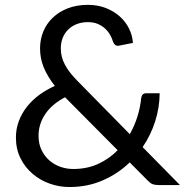

<svg xmlns="http://www.w3.org/2000/svg" viewBox="-20 -744 752 772"><path d="M241.5 -353 453 -140C430.7 -117 404.6 -98.7 374.8 -85C344.9 -71.3 311.3 -64.5 274 -64.5C256.7 -64.5 239.7 -67.4 223 -73.2C206.3 -79.1 191.5 -87.7 178.5 -99C165.5 -110.3 155 -124.2 147 -140.8C139 -157.2 135 -176.3 135 -198C135 -229.3 143.9 -258.3 161.8 -285C179.6 -311.7 206.2 -334.3 241.5 -353ZM703.5 0 553.5 -152.5C575.5 -184.8 592.3 -219.4 604 -256.2C615.7 -293.1 621.7 -330.7 622 -369H567.5C561.5 -369 556.8 -367.2 553.5 -363.5C550.2 -359.8 548.2 -354.8 547.5 -348.5C545.2 -324.2 540.2 -299.8 532.5 -275.2C524.8 -250.8 514.7 -227.2 502 -204.5L296 -414C283.3 -426.7 272.5 -438.7 263.5 -450C254.5 -461.3 247.1 -472.5 241.2 -483.5C235.4 -494.5 231.2 -505.3 228.5 -516C225.8 -526.7 224.5 -537.8 224.5 -549.5C224.5 -564.5 227 -578.4 232 -591.2C237 -604.1 244.2 -615.2 253.8 -624.8C263.2 -634.2 274.8 -641.7 288.2 -647C301.8 -652.3 316.8 -655 333.5 -655C348.8 -655 362.2 -652.5 373.8 -647.5C385.2 -642.5 395.1 -636.2 403.2 -628.5C411.4 -620.8 418.1 -612.3 423.2 -603C428.4 -593.7 432.2 -584.7 434.5 -576C439.8 -563 448 -557.8 459 -560.5L514.5 -571.5C513.2 -591.5 507.9 -610.8 498.8 -629.2C489.6 -647.8 477.2 -664 461.5 -678C445.8 -692 427.2 -703.2 405.5 -711.8C383.8 -720.2 359.8 -724.5 333.5 -724.5C303.8 -724.5 277.1 -719.9 253.2 -710.8C229.4 -701.6 209.2 -689.1 192.5 -673.2C175.8 -657.4 163.1 -638.8 154.2 -617.5C145.4 -596.2 141 -573.3 141 -549C141 -523 145.8 -497.9 155.5 -473.8C165.2 -449.6 180.2 -424.5 200.5 -398.5C177.8 -388.5 157 -376.5 138 -362.5C119 -348.5 102.5 -332.7 88.5 -315C74.5 -297.3 63.6 -278.1 55.8 -257.2C47.9 -236.4 44 -214.3 44 -191C44 -160 50.2 -132.2 62.5 -107.5C74.8 -82.8 91.2 -61.9 111.5 -44.8C131.8 -27.6 154.8 -14.5 180.2 -5.5C205.8 3.5 231.8 8 258.5 8C307.5 8 352.4 -0.9 393.2 -18.8C434.1 -36.6 470.2 -60.7 501.5 -91L574 -18C581 -10.7 587.5 -5.8 593.5 -3.5C599.5 -1.2 607.3 0 617 0Z"/></svg>

Font: LatoLatin
Style: Regular
Weight: 400
Designer: Lukasz Dziedzic with Adam Twardoch and Botio Nikoltchev
Foundry: tyPoland Lukasz Dziedzic
Version: Version 2.015; 2015-08-06; http://www.latofonts.com/